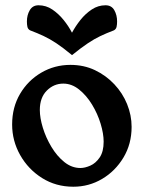

<svg xmlns="http://www.w3.org/2000/svg" viewBox="-20 -697 545 728"><path d="M258 11Q192 11 139.5 -22Q87 -55 56.5 -109Q26 -163 26 -225Q26 -290 56 -341Q86 -392 136.5 -421.5Q187 -451 247 -451Q298 -451 340 -431Q382 -411 413.5 -377.5Q445 -344 462 -302Q479 -260 479 -216Q479 -151 448 -99.5Q417 -48 367 -18.5Q317 11 258 11ZM285 -60Q302 -60 322.5 -69Q343 -78 358 -100Q373 -122 373 -160Q373 -190 361.5 -228Q350 -266 329 -300.5Q308 -335 280 -357.5Q252 -380 220 -380Q184 -380 157.5 -353.5Q131 -327 131 -280Q131 -250 142.5 -212.5Q154 -175 175 -140Q196 -105 224 -82.5Q252 -60 285 -60ZM253 -573Q266.1 -597.6 285 -621.4Q304 -645.2 328 -661.1Q352 -677 380.2 -677Q402.8 -677 413.4 -658.4Q424 -639.8 424 -615.5Q424 -604 422 -595.2Q420 -586.4 412 -582Q383 -571 360.6 -560.3Q338.2 -549.7 313.6 -533.3Q289 -517 253 -488Q218 -517 193.2 -533.3Q168.3 -549.7 145.7 -560.3Q123 -571 94 -582Q86 -586.4 84 -595Q82 -603.8 82 -615.4Q82 -640 93 -658.5Q104 -677 126 -677Q154.7 -677 178.3 -661Q202 -645 221 -621.5Q240 -598 253 -573Z"/></svg>

Font: Young Serif Light
Style: Regular
Weight: 300
Designer: Bastien Sozeau
Foundry: NBR — Bastien Sozeau
Version: Version 5.001